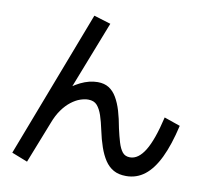

<svg xmlns="http://www.w3.org/2000/svg" viewBox="-86 -884 1051 984"><g transform="rotate(10 440.0 -391.5)"><path d="M116.7 6.7 34.4 -25.6 326.7 -790 414.4 -763.3 254.4 -353.3 225.6 -373.3Q268.9 -413.3 314.4 -435.6Q360 -457.8 403.3 -457.8Q437.8 -457.8 461.7 -442.8Q485.6 -427.8 502.2 -399.4Q518.9 -371.1 530.6 -332.2Q542.2 -293.3 551.1 -243.3Q560 -203.3 569.4 -172.2Q578.9 -141.1 592.8 -123.9Q606.7 -106.7 632.2 -106.7Q675.6 -106.7 710 -162.8Q744.4 -218.9 772.2 -338.9L855.6 -310Q832.2 -207.8 800 -141.1Q767.8 -74.4 725.6 -41.7Q683.3 -8.9 628.9 -8.9Q590 -8.9 563.3 -23.9Q536.7 -38.9 518.3 -66.7Q500 -94.4 486.7 -132.8Q473.3 -171.1 463.3 -218.9Q454.4 -261.1 443.9 -292.8Q433.3 -324.4 417.2 -342.8Q401.1 -361.1 371.1 -361.1Q352.2 -361.1 329.4 -353.3Q306.7 -345.6 282.8 -327.2Q258.9 -308.9 237.8 -279.4Q216.7 -250 201.1 -207.8Z"/></g></svg>

Font: Paperlogy 5 Medium
Style: Regular
Weight: 500
Designer: redesigned by Lee Juim, glyphs from Gmarket Sans & Montserrat
Foundry: PT&
Version: Version 1.001